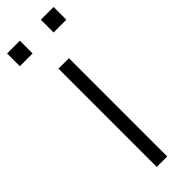

<svg xmlns="http://www.w3.org/2000/svg" viewBox="-276 -765 777 777"><g transform="rotate(-45 113.0 -376.5)"><path d="M53 -753V-680H-20V-753ZM246 -753V-680H173V-753ZM143.5 -562.5V0H83.5V-562.5Z"/></g></svg>

Font: Russisch Sans Light
Style: Regular
Weight: 300
Designer: Michael Sharanda (font) & Cristiano Sobral (main changes)
Foundry: Michael Sharanda
Version: Version 2.00;September 8, 2020;FontCreator 13.0.0.2681 64-bi